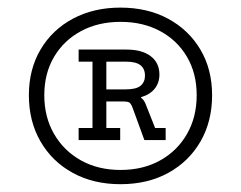

<svg xmlns="http://www.w3.org/2000/svg" viewBox="-20 -818 618 492"><path d="M288.5 -798.5Q358 -798.5 410.8 -770Q463.5 -741.5 493.5 -691Q523.5 -640.5 523.5 -574Q523.5 -507 493.8 -455.5Q464 -404 411.2 -375Q358.5 -346 288.5 -346Q219.5 -346 166.5 -375Q113.5 -404 83.8 -455.5Q54 -507 54 -574Q54 -640.5 84 -691.2Q114 -742 167 -770.2Q220 -798.5 288.5 -798.5ZM289 -382.5Q346.5 -382.5 390.5 -407Q434.5 -431.5 459.2 -474.8Q484 -518 484 -574Q484 -630 459.2 -672.2Q434.5 -714.5 390.5 -738.2Q346.5 -762 289 -762Q231.5 -762 187.5 -738.2Q143.5 -714.5 118.5 -672.2Q93.5 -630 93.5 -574Q93.5 -518 118.5 -474.8Q143.5 -431.5 187.5 -407Q231.5 -382.5 289 -382.5ZM265.5 -691H304Q344 -691 366.2 -674Q388.5 -657 388.5 -627Q388.5 -605.5 376.2 -590.5Q364 -575.5 341.5 -569V-565L301 -558H237.5V-589H302.5Q329.5 -589 340.5 -598.5Q351.5 -608 351.5 -624Q351.5 -642 339.8 -651Q328 -660 303.5 -660H265.5ZM377.5 -490H404.5V-459H350L319.5 -542.5Q315.5 -553 311 -555.5Q306.5 -558 296.5 -558H286.5L318 -574Q333.5 -572 340.8 -567.8Q348 -563.5 352.5 -553ZM252.5 -490H288V-459H181.5V-490H217V-660H181.5V-691H281.5V-660H252.5Z"/></svg>

Font: Hepta Slab
Style: Regular
Weight: 400
Designer: Michael LaGattuta
Foundry: Michael LaGattuta
Version: Version 1.100